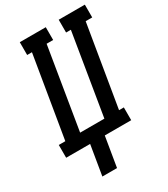

<svg xmlns="http://www.w3.org/2000/svg" viewBox="-247 -838 1004 1145"><g transform="rotate(-30 254.5 -265.0)"><path d="M109 205 143 0H-22V-88H23L116 -647H83V-735H262V-647H217L125 -88H292L384 -647H351V-735H531V-647H486L393 -88H426V0H244L210 205Z"/></g></svg>

Font: Iosevka Slab Semibold Oblique
Style: Regular
Weight: 600
Italic angle: -9°
Monospace: yes
Designer: Belleve Invis
Foundry: Belleve Invis
Version: Version 11.1.1; ttfautohint (v1.8.3)